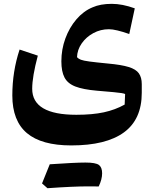

<svg xmlns="http://www.w3.org/2000/svg" viewBox="-20 -515 813 1019"><path d="M666 -334.5Q631.3 -346.7 603.8 -353.3Q576.2 -359.9 558.1 -359.9Q513.7 -359.9 475.6 -339.4Q437.5 -318.8 413.8 -284.9Q390.1 -251 388.7 -211.4Q396 -203.1 409.2 -198Q422.4 -192.9 455.1 -188.5Q487.8 -184.1 553.7 -177.7Q624 -171.4 662.8 -159.4Q701.7 -147.5 717 -125.7Q732.4 -104 732.4 -68.4V-22.5Q732.4 118.7 637.7 187.7Q543 256.8 358.4 256.8Q200.2 256.8 122.8 191.4Q45.4 126 45.4 -8.3Q45.4 -135.7 84 -252L180.7 -219.7Q150.9 -107.9 150.9 -43.9Q150.9 94.2 385.3 94.2Q470.2 94.2 531 81.1Q591.8 67.9 641.6 40L644 -16.1Q637.2 -19 625 -21Q612.8 -22.9 583.3 -25.9Q553.7 -28.8 493.7 -33.7Q420.9 -40 379.9 -55.9Q338.9 -71.8 322.3 -103.8Q305.7 -135.7 305.7 -189.5Q305.7 -252.9 326.9 -310.8Q348.1 -368.7 385.5 -412.4Q422.9 -456.1 471.2 -476.1Q512.7 -494.6 573.2 -494.6Q629.4 -494.6 695.3 -470.7ZM449.7 474.1Q368.7 474.1 231.9 483.9Q212.4 467.3 203.1 458.5Q223.6 406.7 244.1 356.9Q377.9 347.7 433.1 347.7Q488.3 347.7 505.1 360.6Q522 373.5 522 405Q522 436.5 503.9 474.6Z"/></svg>

Font: Pinar-DS2-FD Bold
Style: Regular
Weight: 700
Designer: Amin Abedi
Version: Version 3.000